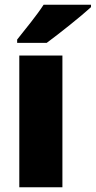

<svg xmlns="http://www.w3.org/2000/svg" viewBox="-20 -786 402 806"><path d="M362 -756V-766H163C134 -721 86 -663 52 -620V-606H176C229 -645 322 -719 362 -756ZM242 0V-553H61V0Z"/></svg>

Font: Noto Sans Devanagari SemiCondensed Black
Style: Regular
Weight: 900
Width: 4
Designer: Jelle Bosma - Monotype Design Team
Foundry: Monotype Imaging Inc.
Version: Version 2.004